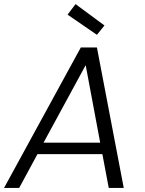

<svg xmlns="http://www.w3.org/2000/svg" viewBox="-38 -923 710 943"><path d="M496.1 0 464.8 -166H146L56.2 0H-18.1L358.9 -689.9H438L569.8 0ZM454.1 -222.2 382.8 -603 175.8 -222.2ZM293.9 -851.1 333 -902.8 475.1 -797.9 438 -752Z"/></svg>

Font: SVN-Poppins Light
Style: Italic
Weight: 300
Italic angle: -10°
Designer: Ninad Kale (Devanagari), Jonny Pinhorn (Latin)
Foundry: Indian Type Foundry
Version: Version 3.002 2017